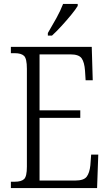

<svg xmlns="http://www.w3.org/2000/svg" viewBox="-20 -951 555 971"><path d="M35 0V-32H55Q88 -32 102 -45.5Q116 -59 116 -108V-603Q116 -655 101.5 -668.5Q87 -682 55 -682H35V-714H444L449 -545H413L410 -593Q407 -636 393 -656Q379 -676 336 -676H180V-393H386V-355H180V-38H361Q404 -38 418.5 -57.5Q433 -77 437 -115L441 -169H477L471 0ZM222 -784Q244 -821 265 -859Q286 -897 299 -931H373V-921Q363 -904 340.5 -876.5Q318 -849 292 -820.5Q266 -792 243 -771H222Z"/></svg>

Font: Noto Serif Condensed Light
Style: Regular
Weight: 300
Width: 3
Designer: Monotype Design Team
Foundry: Monotype Imaging Inc.
Version: Version 2.013